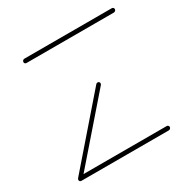

<svg xmlns="http://www.w3.org/2000/svg" viewBox="-125 -628 724 739"><g transform="rotate(-30 237.0 -258.5)"><path d="M430 -10Q430 -5.9 427 -3Q424.1 0 420 0H31.5Q27.8 0 25.4 -2.4Q23 -4.8 23 -8.5Q23 -12.6 25.9 -15.6Q28.9 -18.5 33 -18.5H421.5Q424.8 -18.5 427.4 -16.1Q430 -13.7 430 -10ZM33.7 -2.6Q30 -2.6 27.6 -5Q25.2 -7.4 25.2 -11.1Q25.2 -14.4 27.4 -17.4L267.4 -293.7Q270.4 -297 274.8 -297Q278.5 -297 280.9 -294.6Q283.3 -292.2 283.3 -288.5Q283.3 -285.2 281.1 -282.2L40.7 -5.9Q38.5 -2.6 33.7 -2.6ZM473.7 -508.5Q473.7 -504.4 470.7 -501.5Q467.8 -498.5 463.7 -498.5H75.2Q71.5 -498.5 69.1 -500.9Q66.7 -503.3 66.7 -507Q66.7 -511.1 69.6 -514.1Q72.6 -517 76.7 -517H465.2Q468.5 -517 471.1 -514.6Q473.7 -512.2 473.7 -508.5Z"/></g></svg>

Font: 26F Galaxy Sans Hairline
Style: Italic
Weight: 50
Italic angle: -5°
Designer: C₂₉H₂₅N₃O₅
Version: Version 1.200